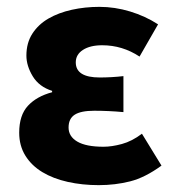

<svg xmlns="http://www.w3.org/2000/svg" viewBox="-20 -528 511 560"><path d="M268 12Q220 12 177.5 2.5Q135 -7 103.5 -26Q72 -45 54 -74Q36 -103 36 -141Q36 -192 61.5 -219.5Q87 -247 132 -259V-263Q94 -275 75.5 -305.5Q57 -336 57 -366Q57 -403 74.5 -430Q92 -457 121.5 -474Q151 -491 189.5 -499.5Q228 -508 270 -508Q315 -508 359.5 -494.5Q404 -481 441 -457L387 -363Q337 -396 278 -396Q243 -396 222 -382.5Q201 -369 201 -346Q201 -302 271 -302Q287 -302 305 -303Q323 -304 340 -306V-201Q319 -203 297 -204Q275 -205 255 -205Q216 -205 198 -193.5Q180 -182 180 -156Q180 -130 205.5 -115Q231 -100 282 -100Q306 -100 335.5 -108Q365 -116 394 -138L451 -45Q403 -10 359.5 1Q316 12 268 12Z"/></svg>

Font: Font
Style: ¶
Weight: 700
Designer: Paul D. Hunt
Foundry: Adobe Systems Incorporated
Version: Version 3.000